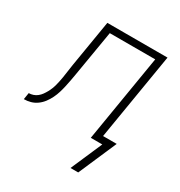

<svg xmlns="http://www.w3.org/2000/svg" viewBox="-204 -636 869 926"><g transform="rotate(30 230.5 -172.5)"><path d="M322 175 398 0H334L414 -483H161L118 -227Q115 -209 111.5 -190.5Q108 -172 104 -154Q100 -136 94.5 -118Q89 -100 80.5 -82.5Q72 -65 60 -49Q48 -33 32 -21.5Q16 -10 -2 -5Q-20 0 -39 0L-33 -37Q-21 -37 -9 -41Q3 -45 13 -53Q23 -61 30.5 -71.5Q38 -82 44 -93Q50 -104 54.5 -115.5Q59 -127 62 -138.5Q65 -150 67.5 -162Q70 -174 72 -186Q75 -205 77.5 -223.5Q80 -242 83 -261L126 -520H461L381 -37H457L365 175Z"/></g></svg>

Font: Iosevka Curly Extralight
Style: Italic
Weight: 200
Italic angle: -9°
Monospace: yes
Designer: Belleve Invis
Foundry: Belleve Invis
Version: Version 22.1.2; ttfautohint (v1.8.4)